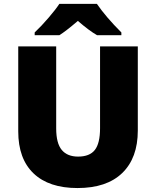

<svg xmlns="http://www.w3.org/2000/svg" viewBox="-20 -951 797 981"><path d="M476.1 -771Q435.1 -794.4 377.9 -844.2Q316.9 -792 283.2 -771H157.2V-785.2Q190.9 -816.9 227.8 -859.9Q264.6 -902.8 283.2 -931.2H475.1Q521 -864.3 600.1 -785.2V-771ZM684.1 -713.9V-284.2Q684.1 -144 604.7 -67.1Q525.4 9.8 376 9.8Q230 9.8 151.6 -64.9Q73.2 -139.6 73.2 -279.8V-713.9H267.1V-294.9Q267.1 -219.2 295.4 -185.1Q323.7 -150.9 378.9 -150.9Q438 -150.9 464.6 -184.8Q491.2 -218.8 491.2 -295.9V-713.9Z"/></svg>

Font: TypoPRO Open Sans
Style: Regular
Weight: 800
Foundry: Ascender Corporation
Version: Version 1.10